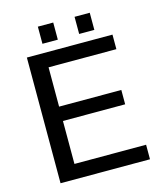

<svg xmlns="http://www.w3.org/2000/svg" viewBox="-117 -884 834 972"><g transform="rotate(-15 300.0 -397.5)"><path d="M79.1 0V-658.7H527.8V-582.5H172.4V-376.5H498.5V-301.3H172.4V-76.2H547.9V0ZM365.7 -705.6V-795.4H445.3V-705.6ZM173.3 -705.6V-795.4H253.9V-705.6Z"/></g></svg>

Font: Liberation Mono
Style: Regular
Weight: 400
Monospace: yes
Designer: Steve Matteson
Foundry: Ascender Corporation
Version: Version 2.1.5